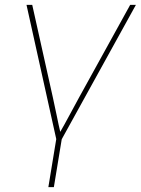

<svg xmlns="http://www.w3.org/2000/svg" viewBox="-20 -561 576 785"><path d="M210.9 11.7 88.4 -541H111.8L195.8 -164.1Q204.1 -127 211.7 -89.4Q219.2 -51.8 228 -14.6H222.2Q243.7 -51.8 263.7 -89.4Q283.7 -127 304.2 -164.1L512.2 -541H535.6L230.5 11.7ZM177.7 204.1 211.9 -3.9H234.4L200.2 204.1Z"/></svg>

Font: Inter 17pt Thin
Style: Italic
Weight: 250
Italic angle: -9.3988°
Version: Version 4.001;git-66647c0bb